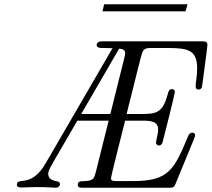

<svg xmlns="http://www.w3.org/2000/svg" viewBox="-20 -876 988 896"><path d="M458 -823H846L855 -856H466ZM59 -14C59 -4 65 -1 82 -1C96 -1 118 -3 152 -3C205 -3 222 0 240 0C253 0 260 -9 260 -17C260 -20 258 -24 256 -26C248 -34 205 -28 205 -66C205 -84 223 -109 341 -313H487C422 -53 424 -53 415 -43C398 -24 358 -36 348 -26C343 -22 342 -14 344 -8C347 0 356 0 366 0H774C790 0 793 -4 800 -20C881 -219 891 -238 891 -245C891 -252 884 -257 877 -257C871 -257 863 -253 858 -241C793 -86 769 -31 602 -31H527C506 -31 498 -32 498 -44C498 -55 564 -313 564 -313H641C685 -313 718 -310 718 -271C718 -249 708 -223 708 -210C708 -200 718 -197 722 -197C728 -197 736 -201 739 -213C740 -216 796 -438 796 -446C796 -453 793 -460 782 -460C769 -460 765 -447 763 -437C740 -353 714 -344 642 -344H571C577 -371 584 -397 591 -424C646 -646 643 -637 655 -646C665 -653 678 -652 693 -652H763C858 -652 900 -642 900 -557C900 -519 893 -492 893 -476C893 -464 896 -458 907 -458C914 -458 921 -462 923 -473C923 -473 948 -657 948 -666C948 -681 938 -683 926 -683H455C436 -683 431 -673 431 -666C431 -658 438 -652 454 -652H468C481 -652 492 -651 505 -651L196 -119C186 -102 175 -85 162 -71C107 -11 59 -47 59 -14ZM359 -344 536 -649C556 -647 564 -642 564 -628C564 -621 562 -613 559 -601L495 -344Z"/></svg>

Font: CMU Serif
Style: Italic
Weight: 500
Italic angle: -14.04°
Version: Version 0.7.0